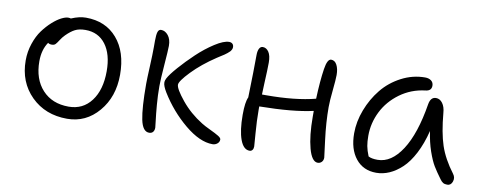

<svg xmlns="http://www.w3.org/2000/svg" viewBox="-51 -718 2357 945"><g transform="rotate(10 1127.5 -245.5)"><path d="M311 12.2Q201.7 12.2 131.3 -57.6Q61 -127.4 61 -235.8Q61 -279.3 74.7 -319.8Q88.4 -360.4 108.9 -388.2Q129.4 -416 153.1 -437.3Q176.8 -458.5 197.3 -468.8Q217.8 -479 231 -479Q238.3 -479 244.1 -477.1Q284.2 -494.1 316.9 -494.1Q415.5 -494.1 473.1 -427.2Q530.8 -360.4 530.8 -246.1Q530.8 -135.7 467.8 -61.8Q404.8 12.2 311 12.2ZM127.9 -243.2Q127.9 -153.8 176.8 -100.8Q225.6 -47.9 308.1 -47.9Q379.4 -47.9 421.1 -103.3Q462.9 -158.7 462.9 -252Q462.9 -336.9 426.3 -385.5Q389.6 -434.1 325.2 -434.1Q293.9 -434.1 273.4 -423.6Q252.9 -413.1 230 -390.1Q217.8 -377.9 208 -362.3Q198.2 -346.7 191.9 -340.3Q185.5 -334 173.8 -334Q160.6 -334 154.8 -339.8Q127.9 -300.8 127.9 -243.2Z M1037.6 11.2Q974.1 11.2 898.4 -51.5Q822.8 -114.3 770 -200.2Q752 -230 752 -246.1Q752 -257.8 757.8 -268.1Q768.6 -289.1 802 -327.1Q835.4 -365.2 876.2 -403.8Q917 -442.4 960.9 -470.7Q1004.9 -499 1031.7 -499Q1042 -499 1048.3 -493.2Q1054.7 -487.3 1054.7 -476.1Q1054.7 -470.2 1051.8 -464.4Q1048.8 -458.5 1044.9 -454.1Q1041 -449.7 1033 -443.4Q1024.9 -437 1019.5 -433.3Q1014.2 -429.7 1002.4 -422.4Q990.7 -415 984.9 -411.1Q915 -364.7 867.4 -315.2Q819.8 -265.6 819.8 -248Q819.8 -227.1 864 -172.9Q908.2 -118.7 970.7 -80.1Q986.3 -70.3 1014.4 -57.1Q1042.5 -43.9 1057.1 -34.9Q1071.8 -25.9 1071.8 -18.1Q1071.8 -5.4 1061.5 2.9Q1051.3 11.2 1037.6 11.2ZM720.7 9.8Q688.5 9.8 676.8 -47.4Q665 -104.5 665 -225.1Q665 -249 668 -311.8Q670.9 -374.5 670.9 -409.2V-440.9Q670.9 -470.7 675.3 -484.9Q679.7 -499 691.9 -499Q711.9 -499 727.3 -480Q742.7 -460.9 742.7 -428.2Q742.7 -406.7 736.8 -331.5Q731 -256.3 731 -225.1Q731 -178.7 734.9 -131.6Q738.8 -84.5 742.7 -54.7Q746.6 -24.9 746.6 -20Q746.6 -6.3 740 1.7Q733.4 9.8 720.7 9.8Z M1223.1 11.2Q1192.4 11.2 1175.8 -33.9Q1159.2 -79.1 1159.2 -157.2Q1159.2 -221.2 1171.4 -246.1Q1175.3 -387.7 1175.3 -458Q1175.3 -479 1181.6 -491Q1188 -502.9 1199.2 -502.9Q1217.3 -502.9 1229.2 -485.1Q1241.2 -467.3 1241.2 -432.1Q1241.2 -415.5 1240.2 -389.2Q1239.3 -362.8 1237.5 -327.9Q1235.8 -293 1235.4 -272H1256.3Q1401.9 -272 1501.5 -297.9Q1504.9 -388.2 1514.2 -448.2Q1522 -500 1541.5 -500Q1560.1 -500 1570.3 -480.2Q1580.6 -460.4 1580.6 -430.2Q1580.6 -407.7 1575 -353.3Q1569.3 -298.8 1569.3 -268.1Q1569.3 -191.9 1580.3 -105.7Q1591.3 -19.5 1591.3 -19Q1591.3 -5.4 1583.3 2.9Q1575.2 11.2 1563.5 11.2Q1534.2 11.2 1517.3 -50.8Q1500.5 -112.8 1500.5 -208V-236.8Q1401.4 -213.9 1232.4 -211.9V-192.9Q1232.4 -141.6 1237.3 -79.1Q1242.2 -16.6 1242.2 -13.2Q1242.2 -2.4 1237.1 4.4Q1231.9 11.2 1223.1 11.2Z M1855.5 9.8Q1790.5 9.8 1752.9 -37.1Q1715.3 -84 1715.3 -163.1Q1715.3 -221.7 1738 -281Q1760.7 -340.3 1799.1 -387.7Q1837.4 -435.1 1893.8 -464.6Q1950.2 -494.1 2012.2 -494.1Q2030.8 -494.1 2042.5 -485.1Q2054.2 -476.1 2054.2 -460Q2054.2 -434.1 2024.4 -431.2Q1954.1 -422.9 1898.9 -382.6Q1843.8 -342.3 1814.9 -284.4Q1786.1 -226.6 1786.1 -163.1Q1786.1 -133.8 1790 -112.3Q1793.9 -90.8 1805.2 -63Q1820.8 -54.2 1851.1 -54.2Q1919.9 -54.2 1972.4 -135.3Q2024.9 -216.3 2049.3 -367.2Q2055.7 -403.8 2082.5 -403.8Q2102.1 -403.8 2115.2 -385.7Q2128.4 -367.7 2130.4 -337.9Q2139.2 -240.2 2159.7 -178.2Q2180.2 -116.2 2229.5 -50.8Q2242.7 -33.7 2235.6 -13.4Q2228.5 6.8 2210.4 6.8Q2197.3 6.8 2189.2 2Q2181.2 -2.9 2173.3 -14.2Q2148.9 -47.4 2134.3 -71.5Q2119.6 -95.7 2104.2 -139.9Q2088.9 -184.1 2081.1 -238.8Q2064.9 -173.8 2039.3 -124.5Q2013.7 -75.2 1983.2 -46.6Q1952.6 -18.1 1920.7 -4.2Q1888.7 9.8 1855.5 9.8Z"/></g></svg>

Font: Shantell Sans Normal
Style: Regular
Weight: 300
Designer: Stephen Nixon, Anya Danilova, Shantell Martin
Foundry: Arrow Type
Version: Version 1.006;[559af2be0]